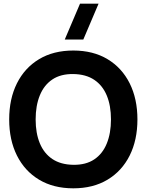

<svg xmlns="http://www.w3.org/2000/svg" viewBox="-20 -1010 798 1045"><path d="M433.5 -795H332.5L415.5 -990H516.5ZM379 15Q271 15 192.8 -32Q114.5 -79 72.2 -163.5Q30 -248 30 -360Q30 -472 72.2 -556.5Q114.5 -641 192.8 -688Q271 -735 379 -735Q487 -735 565.2 -688Q643.5 -641 685.8 -556.5Q728 -472 728 -360Q728 -248 685.8 -163.5Q643.5 -79 565.2 -32Q487 15 379 15ZM379 -113Q447.5 -112 493 -142.5Q538.5 -173 561.2 -229Q584 -285 584 -360Q584 -435 561.2 -490Q538.5 -545 493 -575.5Q447.5 -606 379 -607Q310.5 -608 265 -577.5Q219.5 -547 196.8 -491Q174 -435 174 -360Q174 -285 196.8 -230Q219.5 -175 265 -144.5Q310.5 -114 379 -113Z"/></svg>

Font: Manrope ExtraLight ExtraBold
Style: Regular
Weight: 800
Version: Version 4.504